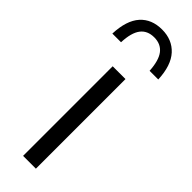

<svg xmlns="http://www.w3.org/2000/svg" viewBox="-302 -813 822 822"><g transform="rotate(45 109.0 -402.0)"><path d="M69.5 0V-542.5H147V0ZM-30.5 -640.5Q-27 -723 9 -763.2Q45 -803.5 108 -803.5Q169.5 -803.5 206.8 -762.8Q244 -722 247.5 -640.5H195Q191.5 -700.5 169.8 -728.2Q148 -756 108 -756Q67 -756 45.8 -728.2Q24.5 -700.5 22 -640.5Z"/></g></svg>

Font: Encode Sans SmCnd
Style: Regular
Weight: 400
Width: 4
Designer: Multiple Designers
Foundry: Impallari Type
Version: Version 3.002; ttfautohint (v1.8.3) -l 8 -r 50 -G 200 -x 14 